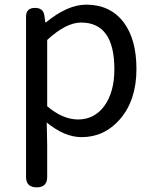

<svg xmlns="http://www.w3.org/2000/svg" viewBox="-20 -577 660 826"><path d="M138 229Q92 229 92 184V-157V-506Q92 -543 131 -543Q167 -543 171 -509L175 -481H178Q271 -557 351 -557Q454 -557 512 -481Q567 -408 567 -280Q567 -146 496 -64Q429 13 331 13Q258 13 181 -50L183 45V184Q183 229 138 229ZM316 -63Q385 -63 428 -120Q472 -180 472 -279Q472 -480 329 -480Q264 -480 183 -405V-262V-120Q250 -63 316 -63Z"/></svg>

Font: GenSenRounded TW R
Style: Regular
Weight: 400
Version: Version 1.501;PS 1;hotconv 16.6.51;makeotf.lib2.5.65220